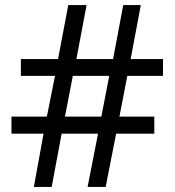

<svg xmlns="http://www.w3.org/2000/svg" viewBox="-20 -734 686 754"><path d="M480 -436 449 -276H586V-209H436L395 0H324L365 -209H222L183 0H113L151 -209H25V-276H164L196 -436H62V-502H208L248 -714H320L280 -502H424L464 -714H533L493 -502H620V-436ZM235 -276H378L409 -436H266Z"/></svg>

Font: Go Noto Kurrent-Regular
Style: Regular
Weight: 400
Designer: Monotype Design Team
Foundry: Monotype Imaging Inc.
Version: Version 2.012; ttfautohint (v1.8.4.7-5d5b)